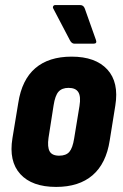

<svg xmlns="http://www.w3.org/2000/svg" viewBox="-20 -728 484 756"><path d="M201 8Q106 8 60 -42.5Q14 -93 29 -184L52 -323Q66 -414 119 -459.5Q172 -505 262 -505Q356 -505 402.5 -454.5Q449 -404 434 -312L412 -175Q398 -84 344.5 -38Q291 8 201 8ZM213 -115Q240 -115 253 -130Q266 -145 272 -183L293 -311Q299 -348 288.5 -365Q278 -382 250 -382Q224 -382 210.5 -367Q197 -352 191 -313L171 -185Q166 -149 175.5 -132Q185 -115 213 -115ZM273 -556Q262 -556 255 -570L190 -694Q187 -699 189.5 -703.5Q192 -708 197 -708H296Q309 -708 314 -694L358 -570Q363 -556 348 -556Z"/></svg>

Font: Sofia Sans Condensed Black
Style: Italic
Weight: 900
Italic angle: -9°
Version: Version 4.100